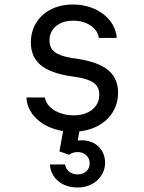

<svg xmlns="http://www.w3.org/2000/svg" viewBox="-20 -570 640 851"><path d="M97.2 -138Q98.4 -105.4 114.7 -77.8Q131 -50.2 158.6 -29.7Q186.2 -9.2 223.1 2.4Q260 14 302.4 14Q346.4 14 383.5 1.1Q420.6 -11.8 447.1 -34.6Q473.6 -57.4 488.5 -89.3Q503.4 -121.2 503.4 -158.8Q503.4 -222.4 459.7 -258.9Q416 -295.4 322.4 -309.4L297.8 -313Q245.4 -321.6 222.4 -339.6Q199.4 -357.6 199.4 -390.4Q199.4 -430 228.2 -454.1Q257 -478.2 304.6 -478.2Q349.8 -478.2 381.4 -456.9Q413 -435.6 418.4 -402H497.4Q495.2 -434 479.3 -460.9Q463.4 -487.8 437.4 -507.8Q411.4 -527.8 377 -538.9Q342.6 -550 302.6 -550Q261.2 -550 227.1 -537.6Q193 -525.2 168.5 -503Q144 -480.8 130.4 -449.9Q116.8 -419 116.8 -382Q116.8 -318.4 159.2 -282.4Q201.6 -246.4 292.2 -232.4L316.8 -228.8Q372.4 -220.2 396.2 -202.2Q420 -184.2 420 -151Q420 -109.2 388.7 -84Q357.4 -58.8 305.8 -58.8Q281 -58.8 259.1 -65Q237.2 -71.2 220.2 -81.6Q203.2 -92 192.4 -106.7Q181.6 -121.4 179 -138ZM268.4 159H201.2Q202.4 181.4 211.9 199.9Q221.4 218.4 237.4 232.2Q253.4 246 275.5 253.5Q297.6 261 322.8 261Q349.2 261 371.9 252.7Q394.6 244.4 410.7 229.7Q426.8 215 436.3 194.8Q445.8 174.6 445.8 151Q445.8 127.4 436.5 107.5Q427.2 87.6 410.7 74.4Q394.2 61.2 372.2 55.4Q350.2 49.6 324.4 53L339 -29H267L243.4 101L286.4 116Q293.4 110.6 302.8 107.3Q312.2 104 323.8 104Q347 104 362.2 117.9Q377.4 131.8 377.4 154Q377.4 175.8 362.7 189.4Q348 203 324.4 203Q301.8 203 286.7 191Q271.6 179 268.4 159Z"/></svg>

Font: CommitMonoV142 ExtLt
Style: Regular
Weight: 200
Monospace: yes
Designer: Eigil Nikolajsen
Foundry: Eigil Nikolajsen
Version: Version 1.142